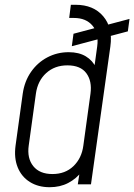

<svg xmlns="http://www.w3.org/2000/svg" viewBox="-20 -770 561 802"><path d="M296 -750Q370.5 -750 411.2 -702Q452 -654 441 -576L360 0H305L315 -66L322 -54Q299 -23.5 265 -5.8Q231 12 187.5 12Q139.5 12 104.8 -9.8Q70 -31.5 54 -70.8Q38 -110 45 -162L75 -379Q82.5 -431 109.8 -470Q137 -509 178 -530.5Q219 -552 267 -552Q309.5 -552 338.2 -534.8Q367 -517.5 382 -486L372 -474L386 -576Q393.5 -630.5 366.5 -662.8Q339.5 -695 289 -695H269L276 -750ZM199 -43Q252.5 -43 286.8 -76Q321 -109 328 -161L358 -379Q365 -431 340.8 -464Q316.5 -497 261.5 -497Q208.5 -497 173 -464.8Q137.5 -432.5 130 -379L100 -162Q92.5 -109 119 -76Q145.5 -43 199 -43ZM280 -577 287 -629 521 -691 514 -639Z"/></svg>

Font: Mohave Light Light
Style: Italic
Weight: 300
Italic angle: -8°
Version: Version 2.003